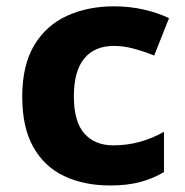

<svg xmlns="http://www.w3.org/2000/svg" viewBox="-20 -564 572 594"><path d="M320.8 9.8Q239.7 9.8 178.5 -19.3Q117.2 -48.3 83 -109.1Q48.8 -169.9 48.8 -264.6Q48.8 -362.3 85.9 -424.1Q123 -485.8 187.3 -515.1Q251.5 -544.4 332.5 -544.4Q381.3 -544.4 425 -534.4Q468.8 -524.4 502.9 -507.8L457 -392.1Q425.8 -404.8 394.3 -413.3Q362.8 -421.9 332 -421.9Q272.9 -421.9 240.7 -383.1Q208.5 -344.2 208.5 -265.6Q208.5 -187.5 241 -150.9Q273.4 -114.3 330.6 -114.3Q374 -114.3 413.6 -125.5Q453.1 -136.7 487.3 -156.2V-31.7Q455.1 -12.2 415 -1.2Q375 9.8 320.8 9.8Z"/></svg>

Font: Lunasima
Style: Bold
Weight: 700
Designer: The DocRepair Project, Monotype Design Team
Foundry: Google
Version: Version 2.009